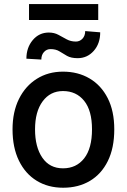

<svg xmlns="http://www.w3.org/2000/svg" viewBox="-20 -900 615 931"><path d="M286.2 10.3Q213.1 10.3 157.8 -23.6Q102.6 -57.5 71.7 -121.1Q40.8 -184.7 40.8 -272.7Q40.8 -357.6 72.1 -420.5Q103.3 -483.3 158.6 -517.9Q213.8 -552.6 285.5 -552.6Q358.3 -552.6 414.4 -519.5Q470.5 -486.5 502.3 -424Q534.1 -361.5 534.1 -272.7Q534.1 -182.2 502.8 -119Q471.6 -55.8 415.8 -22.7Q360.1 10.3 286.2 10.3ZM285.5 -83.8Q350.1 -83.8 388.1 -132.1Q426.1 -180.4 426.1 -272.7Q426.1 -364 388 -411.2Q349.8 -458.5 285.5 -458.5Q223.7 -458.5 186.8 -408.6Q149.9 -358.7 149.9 -272.7Q149.9 -187.1 185.2 -135.5Q220.5 -83.8 285.5 -83.8ZM456.3 -880.3V-802.9H120.7V-880.3ZM393.1 -749.3 465.9 -743.3Q465.9 -688.6 434.5 -653.2Q403.1 -617.9 356.5 -617.9Q324.6 -617.9 305.2 -628.9Q285.9 -639.9 268.5 -650.9Q251.1 -661.9 224.8 -661.9Q206 -661.9 193.2 -647.7Q180.4 -633.5 180.4 -611.2L108 -615.4Q108 -669 138.8 -705.6Q169.7 -742.2 216.6 -742.2Q242.9 -742.2 263.1 -731.2Q283.4 -720.2 303.3 -709.3Q323.2 -698.5 348 -698.5Q366.8 -698.5 380 -712.5Q393.1 -726.6 393.1 -749.3Z"/></svg>

Font: Interface Medium
Style: Regular
Weight: 500
Designer: Rasmus Andersson
Foundry: rsms
Version: Version 1.8